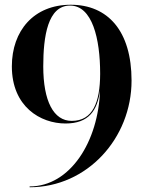

<svg xmlns="http://www.w3.org/2000/svg" viewBox="-20 -780 624 810"><path d="M535 -440C535 -650 434.5 -760 278.5 -760C122.5 -760 30 -650 30 -500C30 -330 150.5 -259 256.5 -259C355 -259 391.5 -314.5 402 -400C395.5 -183.5 276.5 6.5 105 6.5V10C348 10 535 -197 535 -440ZM162.5 -500C162.5 -626.5 181.5 -756.5 275.5 -756.5C369.5 -756.5 402.5 -616.5 402.5 -470V-467.5C402 -349 372 -270 282.5 -270C206 -270 162.5 -353.5 162.5 -500Z"/></svg>

Font: Bodoni* 48pt Medium
Style: Regular
Weight: 500
Version: Version 2.3